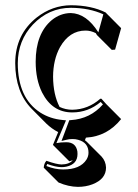

<svg xmlns="http://www.w3.org/2000/svg" viewBox="-20 -459 525 733"><path d="M304.2 76.2Q308.1 79.6 311 82L367.7 138.7Q383.8 156.2 384.8 180.7Q384.8 224.6 333 244.6Q307.6 254.4 277.3 254.4Q241.2 253.9 203.6 237.8L147 181.2Q147.9 165 157.2 154.8Q195.8 168.5 214.8 168.9Q244.1 168.5 257.8 152.8Q251 154.3 244.6 156.7L188 100.1L182.1 94.2L202.1 45.4Q176.8 32.2 156.7 12.7L100.6 -43.9Q38.6 -107.4 38.1 -217.8Q38.1 -327.1 120.6 -392.6Q179.7 -438.5 251 -439Q329.6 -438.5 383.8 -411.1L386.2 -408.2L442.4 -351.6L419.4 -269.5L406.7 -268.6L350.1 -325.2Q347.7 -329.6 345.7 -332.5Q326.2 -342.3 306.6 -342.3Q245.1 -342.3 209 -278.8Q183.1 -231.4 182.6 -166.5Q183.1 -97.7 207.5 -50.8Q230.5 -40 255.9 -40Q316.4 -41 362.8 -82H367.2L386.2 -61L442.4 -4.4Q389.2 62 308.1 66.4ZM232.9 84Q269.5 84 275.4 119.1Q275.9 124.5 275.9 128.9Q275.9 168 233.4 177.2Q224.1 179.2 214.8 179.2Q191.9 178.7 160.2 167Q158.2 171.4 157.2 174.8Q189.5 188 221.2 188Q286.1 188 310.1 150.4Q317.9 137.7 317.9 124Q317.9 85.4 278.3 74.7Q268.6 71.8 256.8 71.8Q243.7 71.8 233.4 74.7L214.8 79.1L244.6 0L251 -0.5Q324.7 -5.4 373 -60.5L364.3 -69.8Q316.9 -29.8 255.9 -29.8Q179.2 -29.8 140.6 -106Q116.2 -155.3 116.2 -223.1Q116.2 -330.6 177.7 -382.3Q210.4 -408.7 250 -409.2Q310.1 -407.7 355.5 -335.4L374.5 -404.3Q321.3 -428.7 251 -429.2Q166.5 -429.2 105.5 -365.2Q48.3 -304.2 47.9 -217.8Q47.9 -85 133.8 -29.3Q171.4 -5.4 218.3 -1L231.9 0.5L195.3 87.4Q210.9 84 232.9 84Z"/></svg>

Font: Linux Biolinum Shadow O
Style: Regular
Weight: 400
Designer: Philipp H. Poll
Foundry: Philipp H. Poll
Version: Version 1.0.4